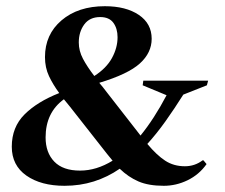

<svg xmlns="http://www.w3.org/2000/svg" viewBox="-20 -589 725 619"><path d="M188 10Q112 10 65 -23Q18 -56 18 -116Q18 -179 59 -220Q100 -261 171 -289Q151 -316 138 -343.5Q125 -371 125 -405Q125 -478 178.5 -523.5Q232 -569 318 -569Q386 -569 427.5 -541Q469 -513 469 -464Q469 -419 431 -384.5Q393 -350 300 -322Q306 -315 312 -307.5Q318 -300 324 -292L430 -156L433 -152Q477 -206 517 -282L440 -314L442 -329H651L647 -314L571 -284Q542 -238 513.5 -198Q485 -158 455 -125Q485 -89 512.5 -71Q540 -53 576 -53Q608 -53 633 -72H636L646 -60Q622 -26 585 -8Q548 10 508 10Q459 10 426.5 -4Q394 -18 366 -45Q327 -18 282.5 -4Q238 10 188 10ZM234 -452Q234 -425 247.5 -399.5Q261 -374 284 -344Q323 -369 341 -402Q359 -435 359 -469Q359 -497 345.5 -515.5Q332 -534 303 -534Q269 -534 251.5 -510Q234 -486 234 -452ZM127 -146Q127 -97 155 -68Q183 -39 238 -39Q291 -39 343 -71Q335 -81 325 -93L226 -219Q216 -232 206 -244.5Q196 -257 186 -269Q127 -226 127 -146Z"/></svg>

Font: Spectral SC
Style: Bold Italic
Weight: 700
Italic angle: -10°
Designer: Jean-Baptiste Levee
Foundry: Production Type
Version: Version 2.001